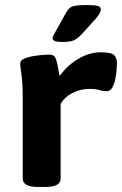

<svg xmlns="http://www.w3.org/2000/svg" viewBox="-20 -738 483 760"><path d="M131 2Q99 2 84.5 -6.5Q70 -15 70 -31V-349Q70 -393 67.5 -419.5Q65 -446 62.5 -461Q60 -476 60 -487Q60 -498 74.5 -505Q89 -512 109.5 -515.5Q130 -519 148.5 -520.5Q167 -522 175 -522Q195 -522 201 -505.5Q207 -489 216 -437Q245 -478 289 -504.5Q333 -531 379 -531Q420 -531 431.5 -520Q443 -509 443 -487Q443 -479 441.5 -461Q440 -443 436 -423.5Q432 -404 424 -390.5Q416 -377 402 -377Q387 -377 373.5 -381.5Q360 -386 334 -386Q297 -386 266 -369.5Q235 -353 220 -327V-31Q220 -15 205.5 -6.5Q191 2 159 2ZM229 -572Q204 -572 196 -576Q188 -580 188 -587Q188 -592 191.5 -598Q195 -604 201 -615L241 -687Q248 -699 255.5 -706Q263 -713 279 -715.5Q295 -718 326 -718Q355 -718 367 -714.5Q379 -711 379 -701Q379 -693 373.5 -684Q368 -675 360 -665L303 -602Q287 -585 272.5 -578.5Q258 -572 229 -572Z"/></svg>

Font: Asap Expanded
Style: Bold
Weight: 700
Width: 7
Designer: Pablo Cosgaya
Foundry: Omnibus-Type
Version: Version 3.001; ttfautohint (v1.8.4.7-5d5b)